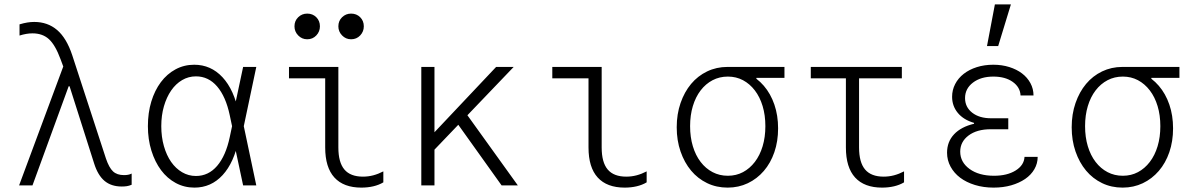

<svg xmlns="http://www.w3.org/2000/svg" viewBox="-20 -845 5440 875"><path d="M67 0H128L293 -452H297L409 -100Q426 -46 456.5 -20.5Q487 5 535 5Q547 5 557.5 3.5Q568 2 580 -3V-54Q572 -50 563.5 -48.5Q555 -47 545 -47Q513 -47 495 -64Q477 -81 463 -122L309 -594Q283 -672 240 -708.5Q197 -745 136 -745Q121 -745 105 -742.5Q89 -740 69 -734V-683Q85 -688 99.5 -690.5Q114 -693 128 -693Q174 -693 203 -666.5Q232 -640 256 -575L275 -524L278 -568Z M1045 -305V-235L1027 -320Q1009 -405 969.5 -451Q930 -497 873 -497Q839 -497 810 -480Q781 -463 760 -432.5Q739 -402 727 -360.5Q715 -319 715 -270Q715 -221 727 -179Q739 -137 760 -107Q781 -77 810 -60Q839 -43 873 -43Q930 -43 969.5 -89Q1009 -135 1027 -220ZM1068 -210Q1047 -104 994.5 -47Q942 10 866 10Q820 10 781 -11Q742 -32 714 -69.5Q686 -107 670 -158.5Q654 -210 654 -270Q654 -331 669.5 -382Q685 -433 713 -470.5Q741 -508 780 -529Q819 -550 865 -550Q941 -550 994 -493Q1047 -436 1068 -330L1080 -270ZM1038 -371H1052L1088 -540H1148L1091 -270L1148 0H1088L1052 -169H1038L1062 -270Z M1522 -173Q1522 -105 1549.5 -72.5Q1577 -40 1634 -40Q1658 -40 1681 -46Q1704 -52 1727 -64V-14Q1707 -2 1681.5 4Q1656 10 1627 10Q1546 10 1504 -36Q1462 -82 1462 -173V-488H1297V-540H1522ZM1322 -725Q1322 -701 1339 -683.5Q1356 -666 1380 -666Q1405 -666 1421.5 -683.5Q1438 -701 1438 -725Q1438 -750 1421.5 -766.5Q1405 -783 1380 -783Q1356 -783 1339 -766.5Q1322 -750 1322 -725ZM1522 -725Q1522 -701 1539 -683.5Q1556 -666 1580 -666Q1605 -666 1621.5 -683.5Q1638 -701 1638 -725Q1638 -750 1621.5 -766.5Q1605 -783 1580 -783Q1556 -783 1539 -766.5Q1522 -750 1522 -725Z M1900 0H1960V-540H1900ZM1938 -140 2321 -540H2241L1938 -219ZM2266 0H2340L2097 -338L2051 -301Z M2722 -173Q2722 -105 2749.5 -72.5Q2777 -40 2834 -40Q2858 -40 2881 -46Q2904 -52 2927 -64V-14Q2907 -2 2881.5 4Q2856 10 2827 10Q2746 10 2704 -36Q2662 -82 2662 -173V-488H2497V-540H2722Z M3297 -44Q3259 -44 3227.5 -60.5Q3196 -77 3173 -107Q3150 -137 3137.5 -178.5Q3125 -220 3125 -270Q3125 -320 3137.5 -361.5Q3150 -403 3173 -433Q3196 -463 3227.5 -479.5Q3259 -496 3297 -496Q3335 -496 3366 -479.5Q3397 -463 3420 -433Q3443 -403 3455.5 -361.5Q3468 -320 3468 -270Q3468 -220 3455.5 -178.5Q3443 -137 3420 -107Q3397 -77 3366 -60.5Q3335 -44 3297 -44ZM3296 10Q3346 10 3388 -10Q3430 -30 3461 -66Q3492 -102 3509 -151.5Q3526 -201 3526 -260Q3526 -319 3509 -368.5Q3492 -418 3461 -454Q3430 -490 3387.5 -510Q3345 -530 3295 -530L3427 -476V-490H3555V-540H3295Q3245 -540 3202.5 -519.5Q3160 -499 3129.5 -462.5Q3099 -426 3081.5 -375.5Q3064 -325 3064 -265Q3064 -205 3081.5 -154.5Q3099 -104 3129.5 -67.5Q3160 -31 3202.5 -10.5Q3245 10 3296 10Z M3895 -173V-488H4090V-540H3675V-488H3835V-173Q3835 -82 3877 -36Q3919 10 4000 10Q4029 10 4054.5 4Q4080 -2 4100 -14V-64Q4077 -52 4054 -46Q4031 -40 4007 -40Q3950 -40 3922.5 -72.5Q3895 -105 3895 -173Z M4631 -410H4690Q4690 -440 4676 -466Q4662 -492 4637.5 -510.5Q4613 -529 4579.5 -539.5Q4546 -550 4507 -550Q4466 -550 4431.5 -539Q4397 -528 4372 -508.5Q4347 -489 4333 -462Q4319 -435 4319 -404Q4319 -362 4345 -330.5Q4371 -299 4419 -285V-281Q4360 -267 4328 -233Q4296 -199 4296 -149Q4296 -115 4312 -85.5Q4328 -56 4356 -35Q4384 -14 4423 -2Q4462 10 4508 10Q4552 10 4588.5 -0.5Q4625 -11 4652 -29.5Q4679 -48 4694 -74Q4709 -100 4709 -130H4649Q4647 -92 4608.5 -68Q4570 -44 4510 -44Q4441 -44 4398.5 -75Q4356 -106 4356 -154Q4356 -199 4394 -227.5Q4432 -256 4495 -256H4575V-306H4497Q4443 -306 4410.5 -331.5Q4378 -357 4378 -398Q4378 -441 4414 -468.5Q4450 -496 4507 -496Q4561 -496 4595 -472Q4629 -448 4631 -410ZM4587 -825H4514L4478 -635H4529Z M5097 -44Q5059 -44 5027.5 -60.5Q4996 -77 4973 -107Q4950 -137 4937.5 -178.5Q4925 -220 4925 -270Q4925 -320 4937.5 -361.5Q4950 -403 4973 -433Q4996 -463 5027.5 -479.5Q5059 -496 5097 -496Q5135 -496 5166 -479.5Q5197 -463 5220 -433Q5243 -403 5255.5 -361.5Q5268 -320 5268 -270Q5268 -220 5255.5 -178.5Q5243 -137 5220 -107Q5197 -77 5166 -60.5Q5135 -44 5097 -44ZM5096 10Q5146 10 5188 -10Q5230 -30 5261 -66Q5292 -102 5309 -151.5Q5326 -201 5326 -260Q5326 -319 5309 -368.5Q5292 -418 5261 -454Q5230 -490 5187.5 -510Q5145 -530 5095 -530L5227 -476V-490H5355V-540H5095Q5045 -540 5002.5 -519.5Q4960 -499 4929.5 -462.5Q4899 -426 4881.5 -375.5Q4864 -325 4864 -265Q4864 -205 4881.5 -154.5Q4899 -104 4929.5 -67.5Q4960 -31 5002.5 -10.5Q5045 10 5096 10Z"/></svg>

Font: CommitMonoV142 ExtLt
Style: Regular
Weight: 200
Monospace: yes
Designer: Eigil Nikolajsen
Foundry: Eigil Nikolajsen
Version: Version 1.142